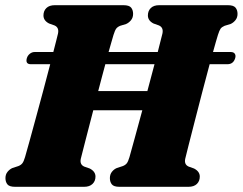

<svg xmlns="http://www.w3.org/2000/svg" viewBox="-20 -720 936 740"><path d="M291.5 -108.5Q286.5 -86 304.5 -78L326 -70.5Q348 -59 348 -39.5Q348 -22 336.5 -11Q325 0 304 0H38.5Q16 0 8.5 -9.5Q1 -19 1 -33.5Q1 -48 9.2 -58Q17.5 -68 28 -72.5L51 -80Q61 -84 66.2 -90.8Q71.5 -97.5 76.5 -114.5Q82.5 -134.5 93.5 -175Q104.5 -215.5 118.5 -266.5Q132.5 -317.5 146.8 -371.2Q161 -425 173.5 -472.5H99Q77 -472.5 83.5 -496Q86.5 -506 95 -512.8Q103.5 -519.5 113 -519.5H185.5Q191.5 -542.5 196.2 -561Q201 -579.5 203.5 -590.5Q208.5 -614 190 -622L169 -629.5Q147.5 -640.5 147.5 -660.5Q147.5 -678 158.8 -689Q170 -700 191.5 -700H455.5Q478 -700 485.5 -690.5Q493 -681 493 -666.5Q493 -652 484.8 -642Q476.5 -632 466 -627.5L443 -620.5Q432.5 -616 427.8 -609.5Q423 -603 417.5 -585.5Q414.5 -575 409.5 -558Q404.5 -541 398.5 -519.5H588Q594 -542.5 598.5 -561Q603 -579.5 606 -590.5Q611 -614 592.5 -622L571.5 -629.5Q550 -640.5 550 -660.5Q550 -678 561.2 -689Q572.5 -700 593.5 -700H858Q880 -700 887.8 -690.5Q895.5 -681 895.5 -666.5Q895.5 -652 887.2 -642Q879 -632 868.5 -627.5L845.5 -620.5Q835 -616 830.2 -609.5Q825.5 -603 820 -585.5Q816.5 -575 811.8 -558Q807 -541 801 -519.5H869.5Q880.5 -519.5 885 -512.8Q889.5 -506 886.5 -496Q879.5 -472.5 856.5 -472.5H788Q774.5 -422 759.2 -363.8Q744 -305.5 730.2 -251.5Q716.5 -197.5 706.5 -158.8Q696.5 -120 694 -108.5Q689 -86 707 -78L728 -70.5Q750 -59 750 -39.5Q750 -22 738.8 -11Q727.5 0 706 0H440.5Q418.5 0 411 -9.5Q403.5 -19 403.5 -33.5Q403.5 -48 411.5 -58Q419.5 -68 430.5 -72.5L453.5 -80Q463.5 -84 468.8 -90.8Q474 -97.5 479 -114.5Q485.5 -137.5 499 -186.8Q512.5 -236 528.5 -295H339.5Q322 -228 308.5 -175.2Q295 -122.5 291.5 -108.5ZM358.5 -369H548Q563 -424.5 575.5 -472.5H386Q379.5 -448.5 372.5 -422.2Q365.5 -396 358.5 -369Z"/></svg>

Font: Fraunces 72pt S050 Black
Style: Italic
Weight: 900
Italic angle: -16°
Version: Version 1.000; ttfautohint (v1.8.3)